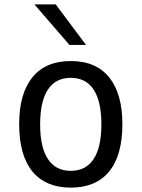

<svg xmlns="http://www.w3.org/2000/svg" viewBox="-20 -837 642 871"><path d="M136.2 -816.9H232.9L370.1 -633.3H294.9ZM300.8 14.2Q244.6 14.2 200.9 -4.2Q157.2 -22.5 127 -59.1Q96.2 -97.2 81.5 -151.1Q66.9 -205.1 66.9 -273.4Q66.9 -412.1 127 -486.3Q187 -560.1 300.8 -560.1Q359.4 -560.1 402.6 -541.3Q445.8 -522.5 475.1 -486.3Q535.2 -412.1 535.2 -273.9Q535.2 -204.1 520.3 -149.9Q505.4 -95.7 475.1 -59.1Q445.8 -22.9 402.1 -4.4Q358.4 14.2 300.8 14.2ZM300.8 -62Q369.6 -62 404.8 -115.7Q439.9 -168.9 439.9 -272.9Q439.9 -377 404.8 -430.7Q369.6 -483.9 300.8 -483.9Q232.4 -483.9 197.3 -430.7Q162.1 -377 162.1 -272.9Q162.1 -168.9 197.3 -115.7Q232.4 -62 300.8 -62Z"/></svg>

Font: Hack
Style: Regular
Weight: 400
Monospace: yes
Designer: Christopher Simpkins
Foundry: Christopher Simpkins
Version: Version 2.019; ttfautohint (v1.4.1) -l 4 -r 80 -G 350 -x 0 -